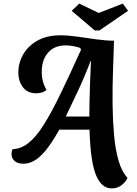

<svg xmlns="http://www.w3.org/2000/svg" viewBox="-20 -886 762 1066"><path d="M600 160Q543 160 512.5 85Q482 10 477 -166H309Q265 -87 230 -46.5Q195 -6 166 8.5Q137 23 112 23Q76 23 59.5 6.5Q43 -10 44 -32Q44 -46 50 -58Q96 -59 137.5 -91.5Q179 -124 221.5 -191Q264 -258 314.5 -362Q365 -466 430 -610L425 -620Q411 -625 389.5 -629.5Q368 -634 345 -634Q283 -634 248 -595Q213 -556 212 -493Q211 -465 217 -439Q223 -413 238 -387Q227 -377 211.5 -372.5Q196 -368 182 -368Q131 -368 105.5 -404Q80 -440 82 -491Q83 -539 109 -584.5Q135 -630 187 -660Q239 -690 317 -690Q357 -690 409.5 -682.5Q462 -675 516 -667.5Q570 -660 613 -660Q611 -590 607.5 -497Q604 -404 605 -308Q606 -220 613 -139Q620 -58 638 5Q656 68 688 101Q680 122 656.5 141Q633 160 600 160ZM345 -239H476Q476 -271 477 -320Q478 -369 480 -427.5Q482 -486 485 -547H483Q446 -451 409 -373Q372 -295 345 -239ZM506 -717 378 -826 420 -866 528 -814 662 -866 691 -826 532 -717Z"/></svg>

Font: Sansita Swashed Medium
Style: Regular
Weight: 500
Designer: Pablo Cosgaya
Foundry: Omnibus-Type
Version: Version 1.003; ttfautohint (v1.8.3)